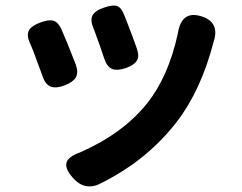

<svg xmlns="http://www.w3.org/2000/svg" viewBox="-20 -598 867 689"><path d="M248 47Q214 12 218 -11.5Q222 -35 267 -51Q420 -118 507 -226Q584 -322 618 -477Q631 -563 704 -539Q769 -518 747 -449V-448L746 -446Q701 -273 613 -159Q546 -73 457 -9Q393 36 331 65Q284 83 248 47ZM133 -324Q126 -344 110 -386Q100 -415 89 -440Q74 -470 84 -489Q93 -506 127 -518Q155 -528 171 -524Q188 -519 200 -494Q220 -449 252 -366Q262 -338 252 -320Q243 -304 213 -292Q182 -280 162.5 -287Q143 -294 133 -324ZM353 -391Q348 -407 336 -441Q333 -449 327 -465Q320 -486 316 -495Q303 -525 312 -542.5Q321 -560 354 -571Q384 -581 398 -577Q415 -572 425 -546Q427 -541 431 -531Q460 -457 471 -424Q481 -396 471 -380Q461 -364 432 -354Q400 -343 381.5 -351Q363 -359 353 -391Z"/></svg>

Font: GenSenRounded JP B
Style: Regular
Weight: 700
Version: Version 1.501;PS 1;hotconv 16.6.51;makeotf.lib2.5.65220